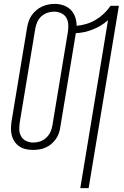

<svg xmlns="http://www.w3.org/2000/svg" viewBox="-20 -765 640 990"><path d="M394 205 537 -661Q502 -630 458.5 -613Q415 -596 371 -594L291 -110Q289 -94 283.5 -78Q278 -62 268 -48Q258 -34 244.5 -22.5Q231 -11 215 -4Q199 3 182.5 5.5Q166 8 150 8Q150 8 150 8Q150 8 150 8Q131 8 113 4Q95 0 80 -10Q65 -20 55 -35Q45 -50 40.5 -67.5Q36 -85 36.5 -104Q37 -123 40 -142L120 -625Q123 -641 128.5 -657Q134 -673 144 -687Q154 -701 167.5 -712.5Q181 -724 196.5 -731Q212 -738 228.5 -741.5Q245 -745 262 -745Q285 -745 307 -737.5Q329 -730 344.5 -714.5Q360 -699 367.5 -677.5Q375 -656 375 -632Q400 -634 425 -641.5Q450 -649 473 -662.5Q496 -676 515.5 -694.5Q535 -713 550 -735H593L437 205ZM151 -30Q169 -30 186 -35.5Q203 -41 217 -53.5Q231 -66 239 -82.5Q247 -99 250 -117L330 -600Q333 -619 332 -638.5Q331 -658 322 -673.5Q313 -689 295.5 -697Q278 -705 259 -705Q241 -705 224 -699Q207 -693 193.5 -681Q180 -669 172.5 -652Q165 -635 162 -618L82 -135Q79 -116 79.5 -97Q80 -78 89 -62Q98 -46 115 -38Q132 -30 151 -30Z"/></svg>

Font: Iosevka Curly XLtEx
Style: Italic
Weight: 200
Width: 7
Italic angle: -9°
Monospace: yes
Designer: Belleve Invis
Foundry: Belleve Invis
Version: Version 11.1.0; ttfautohint (v1.8.3)